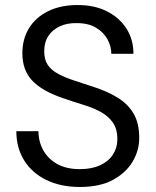

<svg xmlns="http://www.w3.org/2000/svg" viewBox="-20 -732 619 764"><path d="M298 12Q221 12 164 -16Q107 -44 76 -94Q45 -144 45 -210H133Q133 -169 152 -134.5Q171 -100 207.5 -79.5Q244 -59 298 -59Q345 -59 378.5 -74.5Q412 -90 429.5 -117Q447 -144 447 -178Q447 -219 429 -244.5Q411 -270 381 -286.5Q351 -303 311.5 -315Q272 -327 229 -342Q147 -370 108 -411.5Q69 -453 69 -520Q69 -577 95.5 -620Q122 -663 171.5 -687.5Q221 -712 289 -712Q356 -712 405.5 -687Q455 -662 483 -618.5Q511 -575 511 -518H423Q423 -547 408 -575Q393 -603 362.5 -621.5Q332 -640 286 -640Q248 -641 218.5 -627.5Q189 -614 172.5 -589Q156 -564 156 -528Q156 -494 170.5 -473Q185 -452 212.5 -437.5Q240 -423 277 -411Q314 -399 359 -384Q410 -367 449.5 -342.5Q489 -318 511.5 -280Q534 -242 534 -183Q534 -133 507.5 -88.5Q481 -44 429 -16Q377 12 298 12Z"/></svg>

Font: DVN - DM Sans
Style: Regular
Weight: 400
Designer: Colophon Foundry, Jonny Pinhorn
Foundry: Colophon Foundry
Version: Version 4.004;gftools[0.9.30]